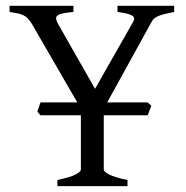

<svg xmlns="http://www.w3.org/2000/svg" viewBox="-20 -635 634 655"><path d="M483.9 -241.7H334V-56.2Q334 -53.2 338.1 -49.1Q342.3 -44.9 351.8 -40Q361.3 -35.2 376.7 -30.3Q392.1 -25.4 415 -21V0H175.8V-21Q220.2 -30.3 238 -39.8Q255.9 -49.3 255.9 -56.2V-241.7H118.2L107.4 -253.9Q109.9 -261.2 112.5 -269.5Q115.2 -277.8 118.2 -285.6H243.7L88.9 -553.2Q82 -564.5 75.4 -571.5Q68.8 -578.6 60.3 -582.8Q51.8 -586.9 40.3 -589.4Q28.8 -591.8 12.7 -594.2V-615.2H230.5V-594.2Q210 -592.3 196.8 -589.8Q183.6 -587.4 177.2 -583Q170.9 -578.6 171.4 -571.5Q171.9 -564.5 178.2 -553.2L304.2 -332L435.1 -562Q442.4 -574.7 430.4 -582Q418.5 -589.4 380.9 -594.2V-615.2H574.2V-594.2Q540.5 -587.9 522.7 -581.3Q504.9 -574.7 498 -562L345.7 -285.6H483.9L496.1 -274.4Z"/></svg>

Font: Gentium Unicode
Style: Regular
Weight: 400
Version: Version 1.009